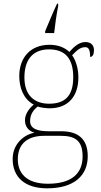

<svg xmlns="http://www.w3.org/2000/svg" viewBox="-20 -786 550 1046"><path d="M226 -616V-606H275C280 -650 287 -703 297 -753V-766H291C272 -727 244 -658 226 -616ZM237 240C384 240 458 170 458 65C458 -27 408 -71 313 -71H244C190 -71 144 -82 144 -126C144 -164 163 -188 186 -206C196 -200 234 -196 250 -196C354 -196 407 -264 407 -364C407 -417 391 -460 373 -485C398 -510 415 -529 445 -529C463 -529 471 -514 471 -476C485 -476 492 -490 492 -513C492 -537 478 -557 445 -557C406 -557 376 -523 358 -503C334 -526 298 -542 250 -542C144 -542 85 -470 85 -372C85 -311 106 -247 164 -216C148 -204 116 -170 116 -132C116 -93 138 -72 168 -63C111 -53 49 -2 49 80C49 179 115 240 237 240ZM247 -221C169 -221 113 -265 113 -364C113 -472 169 -517 247 -517C331 -517 379 -472 379 -365C379 -258 329 -221 247 -221ZM241 215C118 215 77 152 77 82C77 -11 140 -46 220 -46H311C388 -46 430 -21 430 66C430 162 367 215 241 215Z"/></svg>

Font: Noto Serif Georgian Thin
Style: Regular
Weight: 100
Designer: Monotype Design Team, Akaki Razmadze
Foundry: Google LLC
Version: Version 2.003